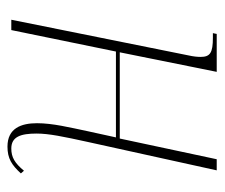

<svg xmlns="http://www.w3.org/2000/svg" viewBox="-62 -514 586 501"><g transform="rotate(90 230.5 -263.0)"><path d="M362 10C393 10 410 -1 432 -25L425 -33C405 -9 390 0 367 0C336 0 328 -25 328 -66C328 -98 336 -136 350 -200L424 -536H395L341 -283H116L167 -536H68L66 -526H78C117 -526 128 -519 128 -494C128 -486 127 -475 124 -462L31 0H58L114 -273H338L322 -200C312 -152 301 -108 301 -67C301 -26 314 10 362 10Z"/></g></svg>

Font: Noto Serif Display Condensed Thin
Style: Italic
Weight: 100
Width: 3
Italic angle: -12°
Designer: Monotype Design Team
Foundry: Monotype Imaging Inc.
Version: Version 2.009